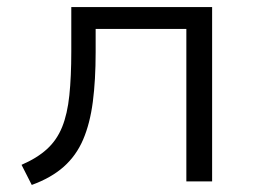

<svg xmlns="http://www.w3.org/2000/svg" viewBox="-20 -514 732 544"><path d="M70 10 41 -47Q85 -66 113 -91.5Q141 -117 156 -154Q171 -191 176.5 -244Q182 -297 182 -368V-494H581V0H508V-432H251V-366Q251 -287 243 -225.5Q235 -164 215.5 -118.5Q196 -73 160.5 -41.5Q125 -10 70 10Z"/></svg>

Font: Nunito Sans 7pt SemiExpanded Light
Style: Regular
Weight: 300
Width: 6
Designer: Vernon Adams
Foundry: Vernon Adams
Version: Version 3.101;gftools[0.9.27]